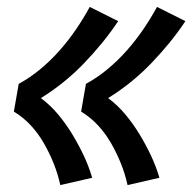

<svg xmlns="http://www.w3.org/2000/svg" viewBox="-20 -622 555 554"><path d="M348 -88Q341 -120 329 -150Q317 -180 301 -208Q285 -236 263.5 -259.5Q242 -283 214 -300L228 -380Q261 -398 291 -423Q321 -448 346.5 -477Q372 -506 393.5 -537.5Q415 -569 433 -602L515 -561Q493 -528 468 -497.5Q443 -467 415.5 -438.5Q388 -410 357 -385Q326 -360 292 -339Q320 -318 342 -291.5Q364 -265 382 -235.5Q400 -206 415 -174.5Q430 -143 440 -109ZM154 -88Q147 -120 135 -150Q123 -180 107 -208Q91 -236 69.5 -259.5Q48 -283 20 -300L34 -380Q67 -398 97 -423Q127 -448 152.5 -477Q178 -506 199.5 -537.5Q221 -569 239 -602L321 -561Q299 -528 274 -497.5Q249 -467 221.5 -438.5Q194 -410 163 -385Q132 -360 98 -339Q126 -318 148 -291.5Q170 -265 188 -235.5Q206 -206 221 -174.5Q236 -143 246 -109Z"/></svg>

Font: Iosevka SS04 Heavy
Style: Italic
Weight: 900
Italic angle: -9°
Monospace: yes
Designer: Belleve Invis
Foundry: Belleve Invis
Version: Version 19.0.0; ttfautohint (v1.8.4)